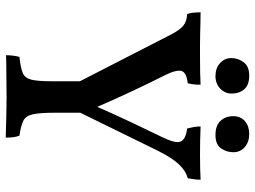

<svg xmlns="http://www.w3.org/2000/svg" viewBox="-130 -758 891 671"><g transform="rotate(90 315.5 -422.5)"><path d="M374 -264V-168Q374 -116 379.5 -91.5Q385 -67 402 -58.5Q419 -50 454 -45Q458 -35 459.5 -23Q461 -11 461 3Q427 2 390 1Q353 0 321 0Q296 0 268 0.5Q240 1 214.5 1Q189 1 173 2Q173 -11 174.5 -23Q176 -35 179 -45Q217 -49 235 -56.5Q253 -64 258.5 -87Q264 -110 264 -158V-264ZM358 -225H280L102 -572Q86 -604 70.5 -617Q55 -630 29 -631Q25 -643 24 -654.5Q23 -666 23 -678Q38 -678 57.5 -677.5Q77 -677 97.5 -676.5Q118 -676 137 -676Q156 -676 182.5 -676Q209 -676 234.5 -676.5Q260 -677 276 -678Q276 -665 275 -655Q274 -645 271 -633Q233 -629 228 -611Q223 -593 244 -551Q269 -502 298.5 -439Q328 -376 357 -309H350Q380 -378 407.5 -436Q435 -494 457 -539Q482 -589 475 -607.5Q468 -626 429 -631Q426 -643 424 -654Q422 -665 422 -678Q441 -677 469.5 -676.5Q498 -676 521 -676Q544 -676 567 -676.5Q590 -677 608 -678Q608 -666 606.5 -655.5Q605 -645 603 -633Q578 -627 555 -603Q532 -579 507 -529ZM452 -730Q419 -730 402.5 -747.5Q386 -765 386 -792Q386 -818 403.5 -833Q421 -848 448 -848Q476 -848 494 -832.5Q512 -817 512 -792Q512 -769 498.5 -749.5Q485 -730 452 -730ZM246 -730Q218 -730 200.5 -746Q183 -762 183 -785Q183 -809 197.5 -828.5Q212 -848 244 -848Q277 -848 292 -830.5Q307 -813 307 -787Q307 -763 289.5 -746.5Q272 -730 246 -730Z"/></g></svg>

Font: Vollkorn Medium
Style: Regular
Weight: 500
Designer: Friedrich Althausen
Foundry: Friedrich Althausen
Version: Version 5.000